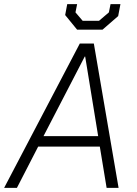

<svg xmlns="http://www.w3.org/2000/svg" viewBox="-39 -911 664 931"><path d="M348 -700H416L536 0H478L445 -200H146L43 0H-19ZM437 -251 374 -637H372L172 -251ZM277 -838 287 -891H335L327 -851L362 -810H441L489 -851L497 -891H545L534 -833L458 -767H335Z"/></svg>

Font: Chakra Petch Light
Style: Italic
Weight: 300
Italic angle: -10°
Designer: Katatrad Aksorn Co.,Ltd.
Foundry: Cadson Demak Co.,Ltd.
Version: Version 1.000; ttfautohint (v1.6)